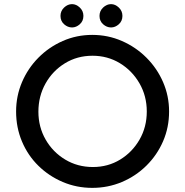

<svg xmlns="http://www.w3.org/2000/svg" viewBox="-20 -902 896 930"><path d="M58 -362Q58 -437 86.5 -504Q115 -571 166 -622.5Q217 -674 284 -703.5Q351 -733 427 -733Q503 -733 570.5 -703.5Q638 -674 689.5 -622.5Q741 -571 770 -504Q799 -437 799 -362Q799 -285 770 -218Q741 -151 689.5 -100Q638 -49 570.5 -20.5Q503 8 427 8Q351 8 284 -20.5Q217 -49 166 -99Q115 -149 86.5 -216.5Q58 -284 58 -362ZM166 -361Q166 -287 201 -226Q236 -165 296 -129Q356 -93 430 -93Q503 -93 562 -129Q621 -165 656 -226Q691 -287 691 -362Q691 -437 655.5 -498.5Q620 -560 560.5 -596Q501 -632 428 -632Q354 -632 294.5 -595.5Q235 -559 200.5 -497.5Q166 -436 166 -361ZM273 -825Q273 -849 290.5 -865.5Q308 -882 329 -882Q349 -882 366.5 -865.5Q384 -849 384 -825Q384 -800 366.5 -784.5Q349 -769 329 -769Q308 -769 290.5 -784.5Q273 -800 273 -825ZM462 -825Q462 -849 479.5 -865.5Q497 -882 518 -882Q538 -882 555.5 -865.5Q573 -849 573 -825Q573 -800 555.5 -784.5Q538 -769 518 -769Q497 -769 479.5 -784.5Q462 -800 462 -825Z"/></svg>

Font: Reem Kufi
Style: Regular
Weight: 400
Designer: Khaled Hosny
Version: Version 1.6